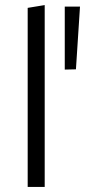

<svg xmlns="http://www.w3.org/2000/svg" viewBox="-20 -736 335 756"><path d="M89 -705 156 -716V0H89ZM235 -462V-710H295L279 -463Z"/></svg>

Font: LXGW Bright GB
Style: Regular
Weight: 400
Designer: Christian Thalmann (Catharsis Fonts)
Foundry: LXGW / Christian Thalmann (Catharsis Fonts) / Fontworks Inc.
Version: Version 5.510